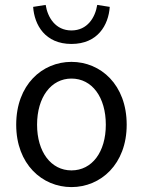

<svg xmlns="http://www.w3.org/2000/svg" viewBox="-20 -750 582 782"><path d="M271 12C390 12 496 -81 496 -242C496 -405 390 -498 271 -498C152 -498 46 -405 46 -242C46 -81 152 12 271 12ZM271 -56C188 -56 131 -131 131 -242C131 -354 188 -430 271 -430C355 -430 411 -354 411 -242C411 -131 355 -56 271 -56ZM271 -571C378 -571 422 -648 427 -722L376 -730C368 -679 336 -626 271 -626C206 -626 174 -679 166 -730L115 -722C120 -648 164 -571 271 -571Z"/></svg>

Font: Giro Sans Regular
Style: Regular
Weight: 400
Designer: Paul D. Hunt
Foundry: Adobe Systems Incorporated
Version: Version 1.000;PS 1.0;hotconv 1.0.88;makeotf.lib2.5.647800